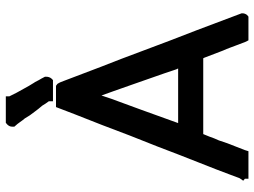

<svg xmlns="http://www.w3.org/2000/svg" viewBox="-130 -788 899 680"><g transform="rotate(-90 320.0 -448.5)"><path d="M360.4 -710.9H358.4H355.5H349.6H343.8H336.9H331.1H325.2H319.3H300.8V-712.9V-725.6Q292 -737.3 285.2 -749Q272.5 -763.7 265.6 -773.4L251 -793Q245.1 -801.8 240.2 -810.5Q233.4 -818.4 227.5 -827.1Q221.7 -835.9 210.9 -847.7V-855.5Q210.9 -865.2 218.8 -873L224.6 -877.9H232.4H241.2H252.9H265.6H273.4H282.2H289.1H297.9H318.4V-865.2L331.1 -839.8L345.7 -813.5Q350.6 -804.7 355.5 -795.9Q360.4 -787.1 366.2 -778.3Q367.2 -778.3 376 -760.7Q380.9 -752.9 387.7 -739.3V-734.4Q387.7 -724.6 381.8 -716.8L376 -710.9H368.2ZM453.1 -178.7H184.6Q179.7 -168 175.8 -157.2Q169.9 -139.6 162.1 -123Q155.3 -102.5 152.3 -93.8Q128.9 -33.2 127.9 -31.2L124 -18.6H109.4H107.4H104.5H92.8H82H74.2H65.4H56.6H45.9H26.4V-31.2L19.5 -37.1L28.3 -49.8Q29.3 -51.8 43 -88.9Q56.6 -126 85 -197.3Q113.3 -268.6 140.6 -340.8L179.7 -439.5Q198.2 -488.3 216.8 -537.1Q261.7 -650.4 280.3 -700.2H293.9H295.9H296.9H308.6H319.3H327.1H333H340.8H348.6H355.5L362.3 -695.3Q366.2 -689.5 369.1 -682.6Q396.5 -611.3 422.9 -541Q451.2 -469.7 477.5 -398.4Q496.1 -348.6 514.6 -299.8L552.7 -201.2L612.3 -43V-39.1Q612.3 -31.2 606.4 -23.4L600.6 -18.6H592.8H584H572.3H560.5H552.7H544.9H537.1H529.3H516.6Q508.8 -33.2 507.8 -38.1Q501 -56.6 498 -64Q495.1 -71.3 490.7 -83.5Q486.3 -95.7 480.5 -108.4L455.1 -174.8ZM223.6 -267.6H417Q414.1 -272.5 410.2 -285.2Q406.2 -297.9 399.4 -317.4Q389.6 -346.7 378.9 -376Q368.2 -405.3 358.4 -434.6Q344.7 -472.7 335.9 -498.5Q327.1 -524.4 321.3 -539.1Q311.5 -507.8 293 -459Q282.2 -429.7 271.5 -400.4Z"/></g></svg>

Font: LeFont
Style: Default
Weight: 400
Designer: Leryon MEDIA
Version: Version 1.0